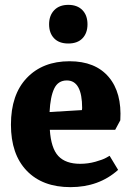

<svg xmlns="http://www.w3.org/2000/svg" viewBox="-20 -755 541 790"><path d="M266 -503Q372 -503 427 -438.5Q482 -374 475 -260L454 -221H185Q190 -145 220 -113Q250 -81 310 -81Q342 -81 372.5 -89.5Q403 -98 417 -106L431 -114L466 -56Q387 15 270 15Q155 15 90 -52.5Q25 -120 25 -242Q25 -366 90.5 -434.5Q156 -503 266 -503ZM340 -655Q340 -619 319.5 -597.5Q299 -576 261 -576Q223 -576 202.5 -597.5Q182 -619 182 -655Q182 -691 203 -713Q224 -735 261 -735Q298 -735 319 -713.5Q340 -692 340 -655ZM255 -424Q219 -424 203 -390.5Q187 -357 184 -294L317 -302Q318 -308 318 -310Q318 -424 255 -424Z"/></svg>

Font: Andada
Style: Bold
Weight: 700
Designer: Carolina Giovagnoli
Foundry: Carolina Giovagnoli
Version: Version 1.003